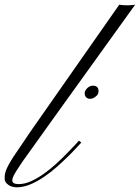

<svg xmlns="http://www.w3.org/2000/svg" viewBox="-100 -799 597 820"><path d="M-47.4 -28.8Q-47.4 -12.7 -21 -12.7Q5.4 -12.7 32.7 -25.1Q60.1 -37.6 86.9 -56.6Q113.8 -75.7 138.7 -98.4Q163.6 -121.1 183.6 -141.6L218.3 -177.7Q232.4 -193.4 237.3 -198.2L247.1 -189.9Q241.7 -184.6 227.1 -168.5Q212.4 -152.3 191.2 -131.3Q169.9 -110.4 143.6 -86.9Q117.2 -63.5 88.4 -43.9Q22 1 -27.3 1Q-50.8 1 -65.4 -10.3Q-80.1 -21.5 -80.1 -34.4Q-80.1 -47.4 -78.9 -55.2Q-77.6 -63 -73.7 -73Q-69.8 -83 -62.5 -96.4Q-55.2 -109.9 -43 -128.9L31.7 -239.3L409.2 -778.8Q444.3 -773.9 477.1 -778.8Q11.2 -131.3 -5.4 -106.7Q-22 -82 -29.8 -69.6Q-37.6 -57.1 -41.5 -49.3Q-47.4 -37.6 -47.4 -28.8ZM296.4 -433.1Q320.8 -433.1 320.8 -410.2Q320.8 -397.5 312.5 -389.9Q304.2 -382.3 297.6 -379.6Q291 -377 283 -377Q274.9 -377 268.3 -383.3Q261.7 -389.6 261.7 -400.9Q261.7 -412.1 272.7 -422.6Q283.7 -433.1 296.4 -433.1Z"/></svg>

Font: Pinyon Script
Style: Regular
Weight: 400
Designer: Nicole Fally
Foundry: Nicole Fally
Version: Version 1.005